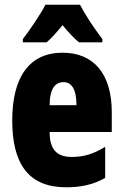

<svg xmlns="http://www.w3.org/2000/svg" viewBox="-20 -786 522 816"><path d="M320 -766H173C156 -731 104 -654 77 -620V-606H178C195 -620 218 -645 246 -679C273 -646 296 -622 316 -606H415V-620C375 -673 343 -722 320 -766ZM246 -562C105 -562 32 -459 32 -274C32 -90 101 10 261 10C325 10 379 -2 427 -30V-162C376 -131 336 -119 285 -119C221 -119 191 -151 191 -225H455V-310C455 -472 378 -562 246 -562ZM250 -437C283 -437 305 -409 305 -339H191C191 -411 216 -437 250 -437Z"/></svg>

Font: Noto Sans Oriya ExtCond Blk
Style: Regular
Weight: 900
Width: 2
Designer: Amélie Bonet and Sol Matas
Foundry: Google LLC
Version: Version 2.006